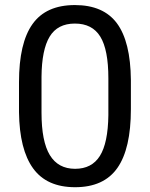

<svg xmlns="http://www.w3.org/2000/svg" viewBox="-20 -741 602 770"><path d="M504.9 -303.2Q504.9 -144.5 450.7 -67.4Q396.5 9.8 281.2 9.8Q167.5 9.8 112.8 -65.7Q58.1 -141.1 56.2 -291V-411.6Q56.2 -568.4 110.4 -644.5Q164.6 -720.7 280.3 -720.7Q395 -720.7 449.2 -647.2Q503.4 -573.7 504.9 -420.4ZM414.6 -426.8Q414.6 -541.5 382.3 -594Q350.1 -646.5 280.3 -646.5Q210.9 -646.5 179.2 -594.2Q147.5 -542 146.5 -433.6V-289.1Q146.5 -173.8 179.9 -118.9Q213.4 -64 281.2 -64Q348.1 -64 380.6 -115.7Q413.1 -167.5 414.6 -278.8Z"/></svg>

Font: Vazir UI
Style: Regular-UI
Weight: 400
Designer: Saber Rastikerdar
Foundry: Saber Rastikerdar
Version: Version 30.1.0